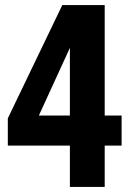

<svg xmlns="http://www.w3.org/2000/svg" viewBox="-20 -741 513 761"><path d="M257 0V-584H272L134 -283H462V-164H11V-272L227 -721H395V0Z"/></svg>

Font: Mona Sans Condensed
Style: Bold
Weight: 700
Width: 3
Designer: Deni Anggara
Foundry: GitHub
Version: Version 2.000